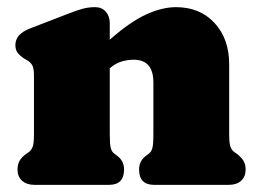

<svg xmlns="http://www.w3.org/2000/svg" viewBox="-20 -517 726 537"><path d="M287 -452V-406Q344.5 -456.5 389.2 -476.8Q434 -497 472 -497Q539 -497 580 -452.8Q621 -408.5 621 -337V-142Q621 -116.5 624.5 -106.8Q628 -97 635 -92L642 -87Q654 -78 660.5 -68Q667 -58 667 -43Q667 -23 654.5 -11.5Q642 0 620 0H411Q369 0 369 -43Q369 -67 388 -81L396 -87Q403.5 -92.5 406.2 -103Q409 -113.5 409 -142V-286Q409 -350 354 -350Q337.5 -350 320.2 -345Q303 -340 287 -326V-142Q287 -113.5 289.8 -103Q292.5 -92.5 300 -87L308 -81Q327 -67 327 -43Q327 0 285 0H76Q54.5 0 41.8 -11.5Q29 -23 29 -43Q29 -58 35.5 -68.5Q42 -79 54 -87L61 -92Q68 -97.5 71.5 -107Q75 -116.5 75 -142V-305Q75 -327.5 69.5 -335.8Q64 -344 55 -349L48 -353Q37 -360 30 -368.5Q23 -377 23 -391Q23 -421.5 63 -437L169 -478Q194.5 -488 211 -492.5Q227.5 -497 246 -497Q265 -497 276 -484.2Q287 -471.5 287 -452Z"/></svg>

Font: Fraunces 9pt SuperSoft Black
Style: Regular
Weight: 900
Version: Version 1.000;[b76b70a41]